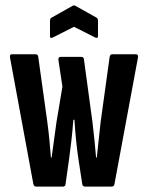

<svg xmlns="http://www.w3.org/2000/svg" viewBox="-20 -693 550 713"><path d="M114.8 0Q106.3 0 103.9 -9.2L17.1 -479.5Q15.3 -491.5 24.1 -491.5H112.1Q121.1 -491.5 122.1 -481.3L155.6 -241.1Q160 -208.3 163.3 -174.5Q166.5 -140.7 169.1 -107.9H171.7Q176.3 -140.7 180.7 -173.7Q185.1 -206.7 189.7 -239.5L211.8 -371.1L197.1 -469.3Q195.7 -481.7 204.5 -481.7H282.3Q290.7 -481.7 291.7 -472.7L323.4 -239.3Q327.6 -206.3 330.7 -173.3Q333.8 -140.3 336.8 -107.9H339.4Q343.3 -140.9 346.7 -175.1Q350.1 -209.2 353.9 -241.6L387.1 -481.3Q389.1 -491.5 396.4 -491.5H484.9Q494.2 -491.5 492.4 -479.5L405 -9.2Q403.2 0 394.1 0H296.7Q287.7 0 285.7 -7.9L270.4 -107.7Q266.2 -137.1 262.8 -169.7Q259.4 -202.2 256.4 -248.1H252.4Q248.8 -202.2 245 -169.5Q241.3 -136.7 237.1 -106.7L223.4 -8.9Q222.4 0 213.4 0ZM176 -553.7Q165.6 -548.9 165.6 -558.5V-615.1Q165.6 -623.9 170.8 -627L248.6 -670.9Q254.8 -674.7 260.9 -670.9L339.3 -627Q343.9 -623.9 343.9 -615.1V-558.5Q343.9 -549.5 333.5 -553.7L254.8 -593.5Z"/></svg>

Font: Sofia Sans Extra Condensed
Style: Regular
Weight: 400
Designer: Botio Nikoltchev, Ani Petrova
Foundry: lettersoup
Version: Version 4.101